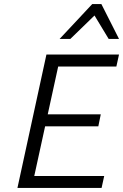

<svg xmlns="http://www.w3.org/2000/svg" viewBox="-20 -927 607 947"><path d="M481 0H66L209 -658H567L554 -599H267L149 -59H494ZM155 -304 168 -363H477L465 -304ZM274 -735 435 -907H480L461 -865L327 -735ZM516 -735 438 -864 435 -907H480L567 -735Z"/></svg>

Font: Ysabeau Infant
Style: Italic
Weight: 400
Italic angle: -12°
Designer: Christian Thalmann (Catharsis Fonts)
Version: Version 2.001;gftools[0.9.30]; featfreeze: ss01,ss02,lnum